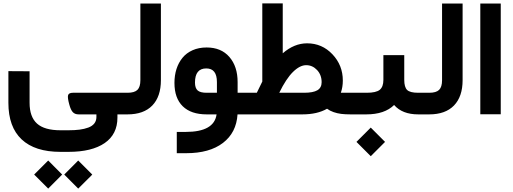

<svg xmlns="http://www.w3.org/2000/svg" viewBox="-20 -672 3012 1128"><path d="M676.8 0H669.9V19Q669.9 116.7 595 168.5Q520 220.2 382.3 220.2H335.4Q185.1 220.2 107.2 147Q29.3 73.7 29.3 -67.9V-234.4V-253.9H48.8L134.3 -253.4H153.8V-233.9V-68.4Q153.8 14.6 197.5 54Q241.2 93.3 335.4 93.3H382.3Q419.4 93.3 447.8 89.6Q476.1 85.9 499 77.4Q522 68.8 534.2 53.2Q546.4 37.6 546.4 15.6V0H442.4Q419.9 0 407.7 -13.2Q395.5 -26.4 387.2 -57.6Q376 -97.7 379.9 -112.3Q383.8 -127 408.7 -127H676.8Q682.1 -127 685.5 -106.4Q689 -85.9 689 -66.9V-61.5Q689 -41.5 685.8 -20.8Q682.6 0 676.8 0ZM357.4 353.5 439.5 271 522 353.5Q519 356.4 516.1 359.9Q509.8 366.2 481.9 393.8Q454.1 421.4 439.5 436ZM180.7 353.5 263.2 271 345.2 353.5 263.2 436Z M669.9 -127H729.5Q770 -127 787.4 -144Q804.7 -161.1 804.7 -200.7V-631.8V-651.4H824.2H905.8H925.3V-631.8V-201.2Q925.3 -104.5 874.8 -52.2Q824.2 0 729 0H669.9Q664.1 0 660.9 -20.8Q657.7 -41.5 657.7 -61.5V-66.9Q657.7 -85.9 661.1 -106.4Q664.6 -127 669.9 -127Z M1425.3 0H1375.5Q1368.7 107.4 1289.8 167.7Q1210.9 228 1074.2 228H1038.1H1018.6V208.5V122.6V103H1038.1H1071.3Q1238.3 103 1252.4 0H1194.3Q1102.5 0 1053.7 -47.6Q1004.9 -95.2 1004.9 -185.1Q1004.9 -229 1016.8 -266.4Q1028.8 -303.7 1052 -332.3Q1075.2 -360.8 1111.6 -377Q1147.9 -393.1 1193.8 -393.1Q1279.3 -393.1 1327.6 -337.4Q1376 -281.7 1376 -189.5V-127H1425.3Q1430.7 -127 1434.1 -106.4Q1437.5 -85.9 1437.5 -66.9V-61.5Q1437.5 -41.5 1434.3 -20.8Q1431.2 0 1425.3 0ZM1125.5 -187Q1125.5 -154.8 1140.9 -140.9Q1156.2 -127 1193.8 -127H1254.4V-189.9Q1254.4 -270 1191.9 -270Q1125.5 -270 1125.5 -187Z M2053.2 0H2039.1Q2008.3 0 1984.6 -2.9Q1960.9 -5.9 1939.5 -13.4Q1918 -21 1901.4 -33.2Q1844.2 0 1756.3 0H1420.4Q1414.6 0 1411.4 -20.8Q1408.2 -41.5 1408.2 -61.5V-66.9Q1408.2 -85.9 1411.6 -106.4Q1415 -127 1420.4 -127H1488.8Q1495.1 -141.6 1521 -192.9V-632.3V-651.9H1540.5H1621.6H1641.1V-632.3V-358.9Q1708.5 -417.5 1784.2 -417.5Q1872.1 -417.5 1933.1 -353Q1994.1 -288.6 1994.1 -198.7Q1994.1 -160.2 1982.4 -127H2053.2Q2058.6 -127 2062 -106.4Q2065.4 -85.9 2065.4 -66.9V-61.5Q2065.4 -41.5 2062.3 -20.8Q2059.1 0 2053.2 0ZM1778.8 -289.1Q1741.7 -289.1 1701.4 -249.5Q1661.1 -210 1620.6 -127H1766.1Q1819.8 -127 1844.7 -141.8Q1869.6 -156.7 1869.6 -189Q1869.6 -231.9 1842.8 -260.5Q1815.9 -289.1 1778.8 -289.1Z M2446.8 0H2437Q2343.3 0 2295.4 -55.2Q2239.7 0 2131.8 0H2048.3Q2042.5 0 2039.3 -20.8Q2036.1 -41.5 2036.1 -61.5V-66.9Q2036.1 -85.9 2039.6 -106.4Q2043 -127 2048.3 -127H2134.3Q2189.9 -127 2211.2 -144.5Q2232.4 -162.1 2232.4 -202.6V-328.6V-348.1H2252H2335.4H2355V-328.6V-202.6Q2355 -160.2 2371.8 -143.6Q2388.7 -127 2436.5 -127H2446.8Q2452.1 -127 2455.6 -106.4Q2459 -85.9 2459 -66.9V-61.5Q2459 -41.5 2455.8 -20.8Q2452.6 0 2446.8 0ZM2074.2 161.6 2158.2 77.6 2242.2 161.6 2158.2 245.6Z M2442.4 -127H2502Q2542.5 -127 2559.8 -144Q2577.1 -161.1 2577.1 -200.7V-631.8V-651.4H2596.7H2678.2H2697.8V-631.8V-201.2Q2697.8 -104.5 2647.2 -52.2Q2596.7 0 2501.5 0H2442.4Q2436.5 0 2433.3 -20.8Q2430.2 -41.5 2430.2 -61.5V-66.9Q2430.2 -85.9 2433.6 -106.4Q2437 -127 2442.4 -127Z M2821.3 -651.4H2902.3H2921.9V-631.8V-20V-0.5H2902.3H2821.3H2801.8V-20V-631.8V-651.4Z"/></svg>

Font: Shabnam WOL
Style: Bold-WOL
Weight: 700
Foundry: DejaVu fonts team - Redesigned by Saber Rastikerdar - Based on Vazir font
Version: Version 5.0.0